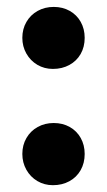

<svg xmlns="http://www.w3.org/2000/svg" viewBox="-20 -526 311 558"><path d="M44.9 -416Q44.9 -441.9 56.9 -462.4Q68.8 -482.9 89.6 -494.4Q110.4 -505.9 136.2 -505.9Q162.1 -505.9 182.6 -494.4Q203.1 -482.9 214.6 -462.4Q226.1 -441.9 226.1 -416Q226.1 -389.6 214.4 -369.1Q202.6 -348.6 181.6 -337.2Q160.6 -325.7 133.8 -325.7Q108.9 -325.7 88.6 -337.6Q68.4 -349.6 56.6 -370.4Q44.9 -391.1 44.9 -416ZM44.9 -78.6Q44.9 -104.5 56.9 -125Q68.8 -145.5 89.6 -157Q110.4 -168.5 136.2 -168.5Q162.1 -168.5 182.6 -157Q203.1 -145.5 214.6 -125Q226.1 -104.5 226.1 -78.6Q226.1 -52.2 214.4 -31.5Q202.6 -10.7 181.6 0.7Q160.6 12.2 133.8 12.2Q108.9 12.2 88.6 0.2Q68.4 -11.7 56.6 -32.7Q44.9 -53.7 44.9 -78.6Z"/></svg>

Font: Selawik
Style: Bold
Weight: 700
Designer: Aaron Bell
Foundry: Microsoft Corporation
Version: Version 1.01